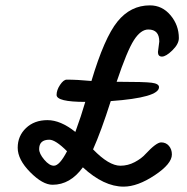

<svg xmlns="http://www.w3.org/2000/svg" viewBox="-20 -704 697 716"><path d="M569 -510 574 -549Q574 -594 533 -594Q505 -594 479.5 -554.5Q454 -515 415 -399H423Q518 -399 545.5 -395.5Q573 -392 573 -379Q573 -340 393 -327Q357 -214 327 -147Q386 -86 429 -86Q457 -86 482.5 -99.5Q508 -113 523 -130Q563 -173 581 -173Q599 -173 610 -160Q621 -147 621 -128Q621 -93 557 -50.5Q493 -8 441 -8Q367 -8 289 -80Q242 -15 176 -15Q139 -15 92.5 -62Q46 -109 46 -153Q46 -197 77 -226.5Q108 -256 157 -256Q206 -256 261 -212Q283 -272 298 -324Q191 -324 191 -350Q191 -368 204 -387.5Q217 -407 229 -407Q268 -407 321 -402Q369 -563 418 -623.5Q467 -684 539 -684Q585 -684 616 -647Q647 -610 647 -562Q647 -540 623 -516.5Q599 -493 584 -493Q569 -493 569 -510ZM181 -86Q202 -86 230 -140Q187 -183 164 -183Q126 -183 126 -148Q126 -131 145 -108.5Q164 -86 181 -86Z"/></svg>

Font: Kalam
Style: Regular
Weight: 400
Designer: Lipi Raval (Devanagari and Latin), Jonny Pinhorn (Latin)
Foundry: Indian Type Foundry
Version: Version 2.001;PS 1.0;hotconv 1.0.79;makeotf.lib2.5.61930; tt